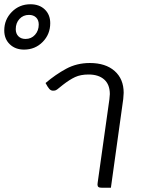

<svg xmlns="http://www.w3.org/2000/svg" viewBox="-192 -882 678 902"><path d="M266 -15Q266 -21 267 -25L322 -416Q324 -434 324 -440Q324 -485 297.5 -508.5Q271 -532 224 -532Q187 -532 161 -520Q135 -508 103 -483Q95 -477 85 -468.5Q75 -460 70 -458Q65 -456 57 -456Q47 -456 39.5 -464.5Q32 -473 22 -492Q69 -532 119 -559Q169 -586 230 -586Q304 -586 346.5 -548.5Q389 -511 389 -446Q389 -437 387 -417L329 0H287Q275 0 270.5 -3.5Q266 -7 266 -15ZM-172 -739Q-172 -790 -136.5 -826Q-101 -862 -49 -862Q-7 -862 18.5 -837.5Q44 -813 44 -773Q44 -721 8.5 -685Q-27 -649 -79 -649Q-120 -649 -146 -674Q-172 -699 -172 -739ZM-10 -767Q-10 -788 -22.5 -800Q-35 -812 -56 -812Q-83 -812 -100.5 -793Q-118 -774 -118 -745Q-118 -724 -105.5 -711.5Q-93 -699 -72 -699Q-45 -699 -27.5 -718.5Q-10 -738 -10 -767Z"/></svg>

Font: Krub
Style: Italic
Weight: 400
Italic angle: -8°
Designer: Ekaluck Peanpanawate
Foundry: Cadson Demak Co.,Ltd.
Version: Version 1.000; ttfautohint (v1.6)